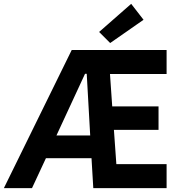

<svg xmlns="http://www.w3.org/2000/svg" viewBox="-23 -980 936 1000"><path d="M350.6 -719.7H844.7V-594.7H549.8L561.5 -425.8H802.7V-303.7H570.3L583 -125H844.7V0H462.9L453.6 -156.2H216.3L143.6 0H-2.9ZM493.2 -813.5 660.2 -960 724.6 -877 550.8 -755.9ZM446.8 -274.4 428.7 -595.7H419.9L271 -274.4Z"/></svg>

Font: Reddit Sans Vanilla
Style: Bold
Weight: 700
Designer: Stephen Hutchings
Foundry: Reddit
Version: Version 1.013